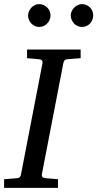

<svg xmlns="http://www.w3.org/2000/svg" viewBox="-35 -911 472 931"><path d="M292 -624Q282.2 -623 278.3 -618.4Q274.4 -613.8 272 -604L168 -65.9Q166.5 -58.6 170.4 -53.2Q174.3 -47.9 188 -46.9L246.1 -42V0H-15.1V-42L47.9 -46.9Q57.1 -47.9 61.3 -52.5Q65.4 -57.1 66.9 -65.9L170.9 -604Q172.4 -612.3 168.5 -617.7Q164.6 -623 151.9 -624L96.2 -628.9V-670.9H356V-628.9ZM210 -836.4Q210 -825.2 205.6 -814.9Q201.2 -804.7 193.6 -796.9Q186 -789.1 176 -784.7Q166 -780.3 154.8 -780.3Q144 -780.3 134.3 -784.7Q124.5 -789.1 117.2 -796.9Q109.9 -804.7 105.5 -814.5Q101.1 -824.2 101.1 -835.4Q101.1 -846.2 105.5 -856.2Q109.9 -866.2 117.2 -874Q124.5 -881.8 134.3 -886.5Q144 -891.1 154.8 -891.1Q166 -891.1 176 -886.7Q186 -882.3 193.6 -875Q201.2 -867.7 205.6 -857.7Q210 -847.7 210 -836.4ZM417 -836.4Q417 -825.2 412.8 -814.9Q408.7 -804.7 401.4 -796.9Q394 -789.1 384 -784.7Q374 -780.3 362.8 -780.3Q351.6 -780.3 341.6 -784.7Q331.5 -789.1 324.2 -796.9Q316.9 -804.7 312.5 -814.9Q308.1 -825.2 308.1 -836.4Q308.1 -846.7 312.7 -856.7Q317.4 -866.7 325 -874.3Q332.5 -881.8 342.5 -886.5Q352.5 -891.1 362.8 -891.1Q374 -891.1 384 -886.7Q394 -882.3 401.4 -875Q408.7 -867.7 412.8 -857.7Q417 -847.7 417 -836.4Z"/></svg>

Font: Charis SIL APac
Style: Italic
Weight: 400
Italic angle: -11°
Foundry: SIL International
Version: Version 5.000